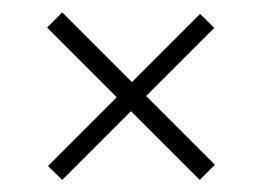

<svg xmlns="http://www.w3.org/2000/svg" viewBox="-20 -437 416 310"><path d="M80.5 -146.5 57.5 -169 168.5 -280 56 -392.5 80.5 -417 193 -304.5 303 -414.5 326 -392 216 -282 327 -171 302.5 -146.5 191.5 -257.5Z"/></svg>

Font: Imbue 10pt Black
Style: Regular
Weight: 900
Designer: Tyler Finck
Foundry: Etcetera Type Company
Version: Version 1.102; ttfautohint (v1.8.3)